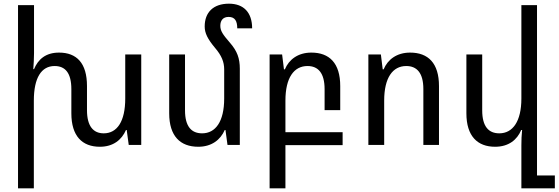

<svg xmlns="http://www.w3.org/2000/svg" viewBox="-20 -788 3037 1044"><path d="M661 -492V-252C661 -128 617 -63 544 -63C488 -63 453 -101 453 -189V-320C453 -445 397 -502 301 -502C228 -502 187 -465 165 -412H161C163 -441 165 -469 165 -498V-760H78V236H164V-241C164 -365 205 -429 277 -429C335 -429 368 -391 368 -303V-172C368 -48 427 10 523 10C596 10 642 -28 665 -81H669L680 0H748V-492Z M1284 -414C1284 -471 1270 -510 1230 -556C1191 -601 1178 -620 1178 -648C1178 -677 1193 -696 1223 -696C1258 -696 1270 -673 1270 -634H1351C1351 -720 1305 -768 1225 -768C1140 -768 1093 -721 1093 -644C1093 -608 1109 -576 1149 -528C1185 -486 1199 -451 1199 -411V-252C1199 -127 1152 -63 1079 -63C1021 -63 986 -100 986 -188V-492H900V-172C900 -48 960 10 1058 10C1131 10 1179 -28 1202 -81H1206L1217 0H1284Z M1446 236H1532V1H1843V-69H1532V-241C1532 -365 1578 -429 1652 -429C1710 -429 1745 -391 1745 -303V-189H1830V-320C1830 -445 1771 -502 1673 -502C1600 -502 1551 -464 1529 -411H1524L1514 -492H1446Z M1983 0H2069V-241C2069 -365 2115 -429 2189 -429C2247 -429 2282 -391 2282 -304V0H2367V-320C2367 -445 2308 -502 2210 -502C2137 -502 2088 -464 2066 -411H2061L2051 -492H1983Z M2900 166V-760H2815V-252C2815 -128 2768 -63 2695 -63C2637 -63 2602 -100 2602 -188V-492H2516V-172C2516 -48 2576 10 2672 10C2746 10 2792 -28 2814 -81H2819C2816 -53 2815 -27 2815 2V236H2997V166Z"/></svg>

Font: Noto Sans Armenian SemiCondensed
Style: Regular
Weight: 400
Width: 4
Designer: Monotype Design Team
Foundry: Monotype Imaging Inc.
Version: Version 2.008